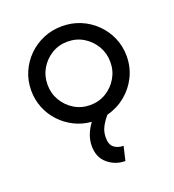

<svg xmlns="http://www.w3.org/2000/svg" viewBox="-120 -519 754 830"><g transform="rotate(-20 257.0 -104.0)"><path d="M316 216.7Q270.8 216.7 236.1 187.8Q201.4 159 201.4 106.2Q201.4 80.6 210.8 55.9Q220.1 31.2 237.5 7.6Q195.1 4.2 159 -13.9Q122.9 -31.9 95.5 -61.1Q68.1 -90.3 52.8 -128.1Q37.5 -166 37.5 -208.3Q37.5 -253.5 54.5 -292.7Q71.5 -331.9 101.7 -361.8Q131.9 -391.7 171.5 -408.3Q211.1 -425 256.9 -425Q302.8 -425 342.4 -408.3Q381.9 -391.7 412.2 -361.8Q442.4 -331.9 459.4 -292.7Q476.4 -253.5 476.4 -208.3Q476.4 -157.6 454.9 -114.2Q433.3 -70.8 396.2 -40.6Q359 -10.4 311.1 2.1Q292.4 24.3 281.6 45.5Q270.8 66.7 270.8 93.1Q270.8 125 287.8 138.5Q304.9 152.1 331.2 152.1ZM256.9 -62.5Q297.2 -62.5 329.9 -82.3Q362.5 -102.1 381.9 -135.1Q401.4 -168.1 401.4 -208.3Q401.4 -248.6 381.9 -281.6Q362.5 -314.6 329.9 -334.4Q297.2 -354.2 256.9 -354.2Q216.7 -354.2 184 -334.4Q151.4 -314.6 131.9 -281.6Q112.5 -248.6 112.5 -208.3Q112.5 -168.1 131.9 -135.1Q151.4 -102.1 184 -82.3Q216.7 -62.5 256.9 -62.5Z"/></g></svg>

Font: Afacad Flux
Style: Regular
Weight: 400
Designer: Kristian Moeller
Foundry: Dicotype
Version: Version 1.100